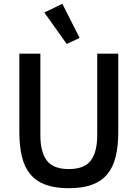

<svg xmlns="http://www.w3.org/2000/svg" viewBox="-20 -981 726 1013"><path d="M193 -698V-268Q193 -179 227 -134Q261 -89 343 -89Q425 -89 459 -134Q493 -179 493 -268V-698H604V-286Q604 -209 590 -153Q576 -97 545 -60.5Q514 -24 464.5 -6Q415 12 343 12Q271 12 221.5 -6Q172 -24 141 -60.5Q110 -97 96 -153Q82 -209 82 -286V-698ZM214 -915 309 -961 400 -781 332 -749Z"/></svg>

Font: IBM Plex Arabic Medium
Style: Regular
Weight: 500
Designer: Mike Abbink, Paul van der Laan, Pieter van Rosmalen, Wael Morcos, Khajak Apelian
Foundry: Bold Monday
Version: Version 1.0